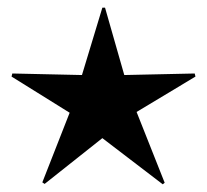

<svg xmlns="http://www.w3.org/2000/svg" viewBox="-20 -478 538 499"><path d="M403 1 408 -3 335 -187 488 -279 486 -287 303 -283 253 -458H246L193 -283L12 -287L10 -279L161 -185L90 -4L96 0L246 -119Z"/></svg>

Font: Noto Sans Arabic SemCond
Style: Regular
Weight: 400
Width: 4
Designer: Monotype Design Team, Nadine Chahine, Nizar Qandah and Khaled Hosny
Foundry: Monotype Imaging Inc.
Version: Version 2.012